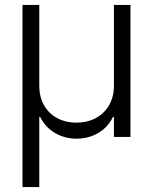

<svg xmlns="http://www.w3.org/2000/svg" viewBox="-20 -550 614 771"><path d="M70.3 -530.3H137.7V-205.1Q137.7 -162.1 156.2 -128.4Q174.8 -94.7 208.7 -76.2Q242.7 -57.6 287.1 -57.6Q331.5 -57.6 365.7 -76.4Q399.9 -95.2 418.7 -128.7Q437.5 -162.1 437.5 -205.1V-530.3H503.9V0H437.5V-80.1H433.6Q413.1 -38.6 374.3 -15.9Q335.4 6.8 287.1 6.8Q239.7 6.8 200.7 -16.1Q161.6 -39.1 141.6 -80.1H137.7V201.2H70.3Z"/></svg>

Font: Pretendard Light
Style: Regular
Weight: 300
Designer: Base glyphs from Inter by Rasmus Andersson; Hangeul glyphs from Noto Sans CJK(Source Han Sans) by Jang Soo-young and Kan
Foundry: Kil Hyung-jin
Version: Version 1.309